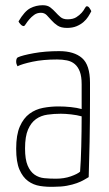

<svg xmlns="http://www.w3.org/2000/svg" viewBox="-20 -706 418 736"><path d="M42 -470Q42 -482 48 -486Q65 -494 109 -502Q153 -510 207 -510Q264 -510 294.5 -483.5Q325 -457 325 -389V-325Q325 -239 323.5 -163Q322 -87 320 -27Q313 -23 302 -16.5Q291 -10 274.5 -4Q258 2 236.5 6Q215 10 187 10Q160 11 134 7Q108 3 87.5 -12Q67 -27 54.5 -56Q42 -85 42 -136Q42 -189 56 -221Q70 -253 93 -270Q116 -287 145 -292.5Q174 -298 204 -298Q228 -298 251.5 -295.5Q275 -293 293 -288V-383Q293 -413 286 -431.5Q279 -450 266.5 -460.5Q254 -471 236.5 -474.5Q219 -478 199 -478Q145 -478 105 -469.5Q65 -461 47 -452Q42 -461 42 -470ZM293 -260Q275 -265 252.5 -267.5Q230 -270 213 -270Q187 -270 162 -266.5Q137 -263 118 -249.5Q99 -236 87.5 -209.5Q76 -183 76 -137Q76 -95 86 -71.5Q96 -48 112.5 -36.5Q129 -25 150 -23Q171 -21 194 -21Q226 -21 251.5 -30Q277 -39 287 -48Q290 -86 291.5 -145Q293 -204 293 -260ZM51 -624Q74 -663 96 -674.5Q118 -686 144 -686Q162 -686 173 -677.5Q184 -669 193 -659Q202 -649 212 -640.5Q222 -632 239 -632Q260 -632 272.5 -640Q285 -648 293 -657Q301 -666 305 -674Q309 -682 313 -682Q317 -682 320 -679Q323 -676 325 -672Q328 -668 330 -663Q325 -653 318 -642Q311 -631 300 -621.5Q289 -612 273.5 -605.5Q258 -599 237 -599Q214 -599 200.5 -608Q187 -617 177.5 -628Q168 -639 159 -648Q150 -657 137 -657Q122 -657 111 -649Q100 -641 92 -631.5Q84 -622 79 -614Q74 -606 71 -606Q64 -606 57 -615Q53 -619 51 -624Z"/></svg>

Font: Yanone Kaffeesatz Thin
Style: Regular
Weight: 250
Designer: Yanone
Foundry: Yanone Font Production. Not for release.
Version: Version 1.002